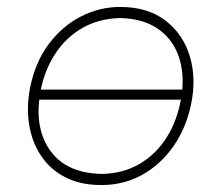

<svg xmlns="http://www.w3.org/2000/svg" viewBox="-20 -524 637 553"><path d="M272 9Q210.5 9 166.5 -14.2Q122.5 -37.5 96.8 -77.5Q71 -117.5 63.5 -168Q56 -218.5 67 -273Q82 -346.5 121.2 -398.2Q160.5 -450 214 -477Q267.5 -504 326 -504Q406 -504 457 -464.5Q508 -425 527 -360.8Q546 -296.5 530 -222Q515.5 -154 479 -102Q442.5 -50 389.5 -20.5Q336.5 9 272 9ZM326 -472Q264.5 -470.5 217.5 -443.5Q170.5 -416.5 140 -370.5Q109.5 -324.5 97.5 -266H505Q510 -324 491.5 -370Q473 -416 431.5 -443.2Q390 -470.5 326 -472ZM274 -23Q336 -24.5 383 -52.5Q430 -80.5 460 -128.2Q490 -176 501 -237H93Q82.5 -144 129 -84.5Q175.5 -25 274 -23Z"/></svg>

Font: Commissioner Loud Thin
Style: Italic
Weight: 100
Italic angle: -12°
Designer: Kostas Bartsokas
Foundry: Kostas Bartsokas
Version: Version 1.000; ttfautohint (v1.8.3)